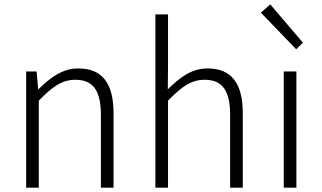

<svg xmlns="http://www.w3.org/2000/svg" viewBox="-20 -861 1479 881"><path d="M100 0H158V-399C220 -463 264 -495 326 -495C408 -495 443 -444 443 -333V0H501V-341C501 -478 450 -547 339 -547C266 -547 211 -505 157 -452H155L148 -533H100Z M693 0H751V-399C813 -463 857 -495 919 -495C1001 -495 1036 -444 1036 -333V0H1094V-341C1094 -478 1043 -547 932 -547C859 -547 804 -505 750 -451L751 -567V-795H693Z M1282 0H1340V-533H1282ZM1339 -635 1370 -665 1220 -841 1177 -803Z"/></svg>

Font: Genne Gothic Light
Style: Regular
Weight: 300
Designer: Ryoko NISHIZUKA (kana & ideographs); Paul D. Hunt (Latin, Greek & Cyrillic); Wenlong ZHANG (bopomofo); Sandoll Communica
Foundry: Adobe Systems Incorporated
Version: Version 1.004;PS 1.004;hotconv 16.6.51;makeotf.lib2.5.65220